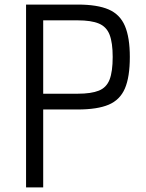

<svg xmlns="http://www.w3.org/2000/svg" viewBox="-20 -820 640 840"><path d="M94 0V-800H320Q406 -800 455.5 -778.5Q505 -757 526.5 -706.5Q548 -656 548 -571Q548 -483 526.5 -433Q505 -383 455.5 -362Q406 -341 320 -341H122V-410H320Q379 -410 412.5 -423.5Q446 -437 459.5 -472Q473 -507 473 -571Q473 -633 459.5 -668Q446 -703 412.5 -717Q379 -731 320 -731H107L169 -793V0Z"/></svg>

Font: Victor Mono
Style: Regular
Weight: 400
Monospace: yes
Designer: Rune Bjørnerås
Version: Version 1.561;gftools[0.9.30]